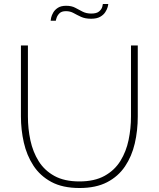

<svg xmlns="http://www.w3.org/2000/svg" viewBox="-20 -938 796 963"><path d="M379 5Q294 5 237.5 -25.5Q181 -56 147.5 -107.5Q114 -159 99.5 -223Q85 -287 85 -354V-710H120V-354Q120 -292 132.5 -234Q145 -176 174 -129.5Q203 -83 253 -55.5Q303 -28 378 -28Q454 -28 504.5 -56Q555 -84 584 -131Q613 -178 625 -236Q637 -294 637 -354V-710H671V-354Q671 -283 656 -218.5Q641 -154 607 -103.5Q573 -53 517 -24Q461 5 379 5ZM437 -844Q407 -844 386.5 -853.5Q366 -863 349 -872.5Q332 -882 311 -882Q289 -882 278.5 -871.5Q268 -861 264 -849Q260 -837 260 -834H234Q234 -838 236.5 -849.5Q239 -861 247 -875Q255 -889 270.5 -899Q286 -909 312 -909Q339 -909 357.5 -899Q376 -889 394.5 -879.5Q413 -870 438 -870Q465 -870 477.5 -881Q490 -892 493 -904Q496 -916 496 -918H523Q523 -914 520 -902.5Q517 -891 508 -877Q499 -863 482 -853.5Q465 -844 437 -844Z"/></svg>

Font: Raleway ExtraLight
Style: Regular
Weight: 200
Designer: Matt McInerney, Pablo Impallari, Rodrigo Fuenzalida
Foundry: Matt McInerney, Pablo Impallari, Rodrigo Fuenzalida
Version: Version 4.026